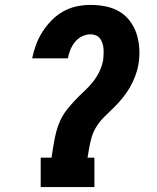

<svg xmlns="http://www.w3.org/2000/svg" viewBox="-20 -763 640 783"><path d="M146 0V-120H190L199 -176Q203 -200 209 -224Q215 -248 225.5 -271Q236 -294 252 -314.5Q268 -335 286 -354Q304 -373 323 -390.5Q342 -408 358.5 -428.5Q375 -449 386 -472.5Q397 -496 401 -520Q402 -531 402.5 -543Q403 -555 402 -566Q401 -577 397.5 -587.5Q394 -598 387.5 -606.5Q381 -615 370.5 -619Q360 -623 349 -623Q331 -623 314 -614.5Q297 -606 285.5 -591.5Q274 -577 267 -560Q260 -543 257 -525H111Q117 -553 127 -580.5Q137 -608 153 -633Q169 -658 190.5 -680Q212 -702 238 -716.5Q264 -731 292.5 -737Q321 -743 349 -743Q380 -743 410.5 -737Q441 -731 466.5 -716Q492 -701 510 -677Q528 -653 537 -625Q546 -597 548 -565.5Q550 -534 545 -502Q541 -478 532 -454Q523 -430 510.5 -408Q498 -386 481.5 -365.5Q465 -345 446.5 -326.5Q428 -308 409 -290Q390 -272 375.5 -250Q361 -228 354 -204Q347 -180 343 -156L337 -120H365V0Z"/></svg>

Font: Iosevka Etoile Heavy Oblique
Style: Regular
Weight: 900
Italic angle: -9°
Designer: Belleve Invis
Foundry: Belleve Invis
Version: Version 15.5.2; ttfautohint (v1.8.4)